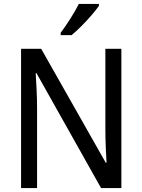

<svg xmlns="http://www.w3.org/2000/svg" viewBox="-20 -964 730 984"><path d="M602 0H498L167 -589H163Q165 -552 167.5 -505.5Q170 -459 170 -413V0H88V-714H191L522 -130H526Q524 -161 522 -211Q520 -261 520 -302V-714H602ZM487 -934Q474 -915 449.5 -886.5Q425 -858 397 -830Q369 -802 347 -784H291V-796Q315 -828 341 -869Q367 -910 384 -944H487Z"/></svg>

Font: Noto Sans Telugu SemiCondensed
Style: Regular
Weight: 400
Width: 4
Designer: Jelle Bosma - Monotype Design Team
Foundry: Monotype Imaging Inc.
Version: Version 2.005; ttfautohint (v1.8.4.7-5d5b)